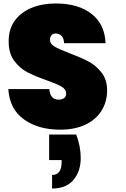

<svg xmlns="http://www.w3.org/2000/svg" viewBox="-20 -740 725 1106"><path d="M28 -227H264Q269 -166 318 -166Q336 -166 348.5 -174.5Q361 -183 361 -201Q361 -226 334 -241.5Q307 -257 250 -277Q182 -301 137.5 -324Q93 -347 61 -391Q29 -435 30 -504Q30 -573 65.5 -621.5Q101 -670 162.5 -695Q224 -720 301 -720Q431 -720 507.5 -660Q584 -600 588 -491H349Q348 -521 334 -534Q320 -547 300 -547Q286 -547 277 -537.5Q268 -528 268 -511Q268 -487 294.5 -471.5Q321 -456 379 -434Q446 -409 489.5 -386Q533 -363 565 -322Q597 -281 597 -219Q597 -154 565 -102.5Q533 -51 472 -22Q411 7 327 7Q200 7 117.5 -52.5Q35 -112 28 -227ZM445 170Q445 247 403 296.5Q361 346 280 346V268Q335 268 335 193V182H263V35H419Q445 103 445 170Z"/></svg>

Font: Poppins Black A&M
Style: Regular
Weight: 900
Designer: Ninad Kale (Devanagari), Jonny Pinhorn (Latin)
Foundry: Indian Type Foundry
Version: 4.004